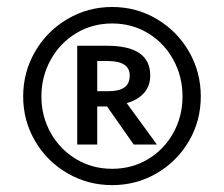

<svg xmlns="http://www.w3.org/2000/svg" viewBox="-20 -786 655 561"><path d="M566.7 -504.1Q566.7 -433.3 532.1 -373.8Q497.4 -314.4 437.9 -279.7Q378.5 -245.1 307.7 -245.1Q236.9 -245.1 177.2 -279.7Q117.4 -314.4 82.6 -373.8Q47.7 -433.3 47.7 -504.1Q47.7 -575.4 82.6 -635.4Q117.4 -695.4 177.2 -730.5Q236.9 -765.6 307.7 -765.6Q378.5 -765.6 437.9 -730.5Q497.4 -695.4 532.1 -635.4Q566.7 -575.4 566.7 -504.1ZM101 -504.1Q101 -446.2 128.2 -397.7Q155.4 -349.2 202.6 -321Q249.7 -292.8 307.7 -292.8Q365.6 -292.8 412.6 -321Q459.5 -349.2 486.4 -397.7Q513.3 -446.2 513.3 -504.1Q513.3 -562.6 486.4 -611.5Q459.5 -660.5 412.6 -689Q365.6 -717.4 307.7 -717.4Q249.7 -717.4 202.6 -689Q155.4 -660.5 128.2 -611.5Q101 -562.6 101 -504.1ZM292.8 -652.3Q419 -652.3 419 -565.6Q419 -534.4 400.3 -513.8Q381.5 -493.3 350.3 -484.6L438.5 -363.6H370.8L292.8 -474.9H264.1V-363.6H205.6V-652.3ZM264.1 -607.7V-519.5H296.4Q327.2 -519.5 343.1 -530.3Q359 -541 359 -565.6Q359 -607.7 294.4 -607.7Z"/></svg>

Font: Fira Code
Style: Regular
Weight: 400
Designer: Carrois Corporate, Edenspiekermann AG, Nikita Prokopov
Foundry: Carrois Corporate, Edenspiekermann AG, Nikita Prokopov
Version: Version 5.002